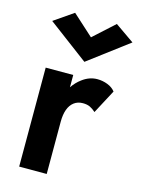

<svg xmlns="http://www.w3.org/2000/svg" viewBox="-112 -797 635 862"><g transform="rotate(15 205.5 -366.0)"><path d="M322 -732 411 -670 225 -530 38 -670 128 -732 225 -644ZM192 0H64V-460H192V-403Q209 -428 232 -445Q265 -470 302 -470Q327 -470 350 -461Q373 -452 386 -435L327 -324Q314 -336 300.5 -342.5Q287 -349 267 -349Q243 -349 226 -336Q209 -323 200.5 -299.5Q192 -276 192 -243Z"/></g></svg>

Font: Venryn Sans SemiBold
Style: Regular
Weight: 600
Designer: Owen Earl, indestructible type* (font) & Cristiano Sobral (main changes)
Version: Version 3.60;October 28, 2020;FontCreator 13.0.0.2681 64-bit